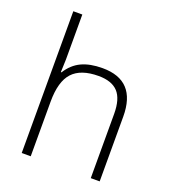

<svg xmlns="http://www.w3.org/2000/svg" viewBox="-138 -864 866 967"><g transform="rotate(20 295.0 -380.0)"><path d="M459 0V-344.2Q459 -424.3 425.3 -460.7Q391.6 -497.1 320.8 -497.1Q225.6 -497.1 181.4 -449Q137.2 -400.9 137.2 -293V0H88.9V-759.8H137.2V-518.1L134.8 -450.2H138.2Q168 -498 213.4 -519.5Q258.8 -541 326.2 -541Q506.8 -541 506.8 -347.2V0Z"/></g></svg>

Font: Zoram GWeb Light
Style: Regular
Weight: 300
Foundry: Ascender Corporation
Version: Version 1.000